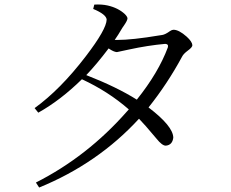

<svg xmlns="http://www.w3.org/2000/svg" viewBox="-20 -798 1040 864"><path d="M735.4 -585Q739.3 -599.6 723.6 -600.6Q646.5 -593.8 560.5 -575.2Q507.8 -563.5 505.9 -563.5Q491.2 -564.5 468.8 -580.1Q414.1 -507.8 368.2 -460Q505.9 -406.2 595.7 -349.6Q693.4 -471.7 735.4 -585ZM496.1 -618.2H505.9Q575.2 -618.2 697.3 -638.7Q705.1 -639.6 710 -640.6Q723.6 -642.6 745.1 -658.2Q753.9 -664.1 760.7 -664.1Q785.2 -664.1 820.3 -632.8Q844.7 -610.4 845.7 -594.7Q845.7 -585 825.2 -570.3Q805.7 -555.7 799.8 -543.9Q733.4 -420.9 648.4 -314.5Q758.8 -230.5 759.8 -178.7Q755.9 -145.5 726.6 -142.6Q710 -141.6 683.6 -174.8Q628.9 -240.2 605.5 -263.7Q420.9 -62.5 156.2 45.9L141.6 23.4Q373 -93.8 550.8 -295.9Q555.7 -300.8 559.6 -305.7Q466.8 -386.7 348.6 -441.4Q252 -346.7 152.3 -291L135.7 -311.5Q252 -395.5 366.2 -544.9Q459 -666 460 -710Q458 -733.4 399.4 -757.8L404.3 -777.3Q437.5 -779.3 463.9 -773.4Q511.7 -762.7 542 -734.4Q552.7 -723.6 553.7 -715.8Q553.7 -706.1 538.1 -683.6Q530.3 -672.9 525.4 -664.1Q513.7 -643.6 496.1 -618.2Z"/></svg>

Font: GenYoMin JP Regular
Style: Regular
Weight: 400
Version: Version 1.001;PS 1;hotconv 16.6.51;makeotf.lib2.5.65220 DEVE